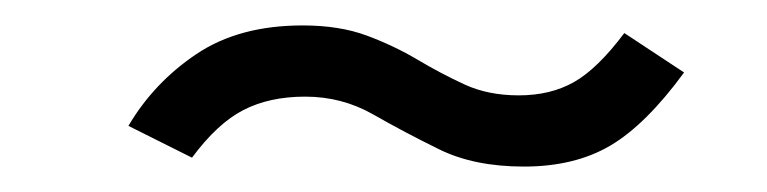

<svg xmlns="http://www.w3.org/2000/svg" viewBox="-20 -396 603 151"><path d="M392 -265Q353 -265 325.5 -278.5Q298 -292 273.5 -306Q249 -320 220 -320Q192 -320 171.5 -309.5Q151 -299 131 -272L81 -297Q101 -331 134.5 -353.5Q168 -376 218 -376Q247 -376 268.5 -368Q290 -360 308.5 -349Q327 -338 345.5 -329.5Q364 -321 388 -321Q413 -321 431.5 -331.5Q450 -342 471 -370L518 -339Q488 -298 460 -281.5Q432 -265 392 -265Z"/></svg>

Font: Inconsolata SemiExpanded
Style: Regular
Weight: 400
Width: 6
Monospace: yes
Designer: Raph Levien, Cyreal, Brenton Simpson
Foundry: Raph Levien, Cyreal, Google
Version: Version 3.100; ttfautohint (v1.8.4.7-5d5b)